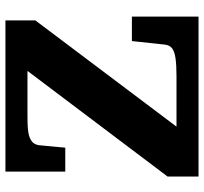

<svg xmlns="http://www.w3.org/2000/svg" viewBox="-42 -708 750 706"><g transform="rotate(-90 333.0 -355.0)"><path d="M257 -629Q232 -629 213 -627.5Q194 -626 181 -621Q168 -616 161 -608Q154 -600 152 -586L143 -490H55V-710H611V-600L179 -26L149 -81H406Q446 -81 471 -84.5Q496 -88 508 -97Q520 -106 522 -124L535 -245H625V0H37V-114L457 -671L484 -629Z"/></g></svg>

Font: Roboto Serif 20pt
Style: Bold
Weight: 700
Version: Version 1.008